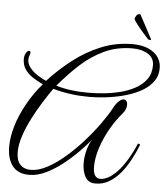

<svg xmlns="http://www.w3.org/2000/svg" viewBox="-64 -1013 993 1135"><g transform="rotate(5 432.0 -446.0)"><path d="M545 64Q501 64 483 29.5Q465 -5 465 -51Q465 -92 476.5 -132Q488 -172 504 -193Q477 -161 437 -120Q397 -79 349 -41Q301 -3 250 22Q199 47 149 47Q83 47 50.5 5Q18 -37 18 -110Q18 -167 37.5 -232.5Q57 -298 95 -366Q113 -399 135.5 -431.5Q158 -464 184 -493Q153 -508 124 -526.5Q95 -545 77 -571Q59 -597 59 -633Q59 -652 67.5 -667.5Q76 -683 86 -683Q95 -683 95 -672Q95 -665 91 -657Q86 -644 86 -633Q86 -606 105 -582.5Q124 -559 151 -542Q178 -525 201 -515Q265 -585 341.5 -644.5Q418 -704 506 -740Q594 -776 691 -776Q772 -776 818 -740.5Q864 -705 864 -649Q864 -599 835.5 -563.5Q807 -528 761 -504.5Q715 -481 661.5 -467.5Q608 -454 556 -448.5Q504 -443 465 -443Q408 -443 354.5 -450Q301 -457 248 -472Q222 -435 191.5 -386.5Q161 -338 133.5 -284.5Q106 -231 88.5 -178.5Q71 -126 71 -81Q71 -32 94 -7.5Q117 17 156 17Q203 17 255.5 -11.5Q308 -40 361 -86Q414 -132 462 -186Q510 -240 548 -293Q586 -346 608 -387Q625 -419 641 -432.5Q657 -446 668 -446Q679 -446 685 -437.5Q691 -429 691 -415Q691 -387 666 -359Q632 -320 600 -264.5Q568 -209 548 -148.5Q528 -88 528 -35Q528 2 539.5 18Q551 34 570 34Q599 34 628.5 14.5Q658 -5 685 -38Q712 -71 735 -111.5Q758 -152 775 -193Q780 -193 783.5 -192Q787 -191 787 -184Q770 -141 746.5 -97Q723 -53 693 -16.5Q663 20 626 42Q589 64 545 64ZM456 -467Q496 -467 545 -471.5Q594 -476 642.5 -488Q691 -500 732 -522Q773 -544 798 -578Q823 -612 823 -661Q823 -705 786.5 -728Q750 -751 694 -751Q601 -751 524.5 -714.5Q448 -678 384.5 -619Q321 -560 264 -492Q308 -479 354.5 -473Q401 -467 456 -467ZM782 -811Q772 -822 752 -844.5Q732 -867 714 -890Q696 -913 690 -926Q698 -949 707 -953.5Q716 -958 723 -955L799 -813Q798 -809 793 -809.5Q788 -810 782 -811Z"/></g></svg>

Font: Great Vibes
Style: Regular
Weight: 400
Designer: Robert E. Leuschke, Viktoriya Grabowska, Viviana Monsalve, Eben Sorkin
Foundry: Robert E. Leuschke
Version: Version 1.103; ttfautohint (v1.8.4.7-5d5b)